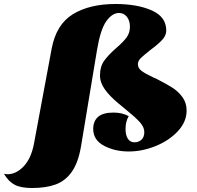

<svg xmlns="http://www.w3.org/2000/svg" viewBox="-144 -740 986 962"><path d="M435 -720Q543 -720 616 -688Q689 -656 689 -587Q689 -562 668.5 -540Q648 -518 610 -490Q576 -463 561.5 -449Q547 -435 547 -418Q547 -399 564.5 -385.5Q582 -372 622 -353Q640 -345 644 -343Q691 -319 720 -300.5Q749 -282 770 -253.5Q791 -225 791 -186Q791 -130 747.5 -83Q704 -36 636.5 -8.5Q569 19 501 19Q432 19 377.5 -9.5Q323 -38 323 -94Q323 -133 347.5 -154.5Q372 -176 425 -176Q468 -176 501 -158Q485 -132 485 -94Q485 -62 497 -44.5Q509 -27 529 -27Q551 -27 565 -40Q579 -53 579 -78Q579 -103 557 -127.5Q535 -152 488 -190L448 -223Q406 -258 381.5 -292Q357 -326 357 -362Q357 -406 377.5 -435Q398 -464 438 -499Q473 -529 490 -552Q507 -575 507 -606Q507 -636 492 -655.5Q477 -675 452 -675Q418 -675 388.5 -633.5Q359 -592 342 -489L262 -7Q248 75 216 120.5Q184 166 135.5 184Q87 202 17 202Q-39 202 -70 186Q-101 170 -124 131Q-112 133 -107 133Q-63 133 -25.5 93.5Q12 54 26 -19L115 -497Q138 -618 221.5 -669Q305 -720 435 -720Z"/></svg>

Font: Sansita Black Italic
Style: Regular
Weight: 900
Italic angle: -11°
Designer: Pablo Cosgaya
Foundry: Omnibus-Type
Version: Version 1.006